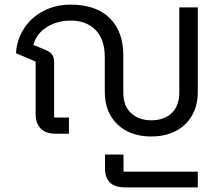

<svg xmlns="http://www.w3.org/2000/svg" viewBox="-20 -578 956 830"><path d="M634 12Q588 12 551 -1.5Q514 -15 487.5 -40.5Q461 -66 447 -101Q433 -136 433 -180V-330Q433 -408 393 -448.5Q353 -489 286 -489Q227 -489 182.5 -461Q138 -433 124 -384L173 -364Q195 -355 204.5 -343Q214 -331 214 -309V-70H278V0H220Q177 0 155.5 -23Q134 -46 134 -84V-312L49 -348Q52 -394 71 -432.5Q90 -471 121.5 -499Q153 -527 194.5 -542.5Q236 -558 285 -558Q396 -558 454.5 -499.5Q513 -441 513 -340V-179Q513 -120 546.5 -89Q580 -58 634 -58Q689 -58 722 -89Q755 -120 755 -179V-546H835V-180Q835 -136 821 -101Q807 -66 780.5 -40.5Q754 -15 717 -1.5Q680 12 634 12ZM521 232Q476 232 455 210.5Q434 189 434 153V90H514V164H835V232Z"/></svg>

Font: IBM Plex Sans Thai
Style: Regular
Weight: 400
Designer: Mike Abbink, Paul van der Laan, Pieter van Rosmalen, Ben Mitchell, Mark Frömberg
Foundry: Bold Monday
Version: Version 1.2